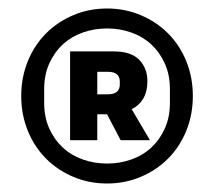

<svg xmlns="http://www.w3.org/2000/svg" viewBox="-20 -730 504 452"><path d="M232 -298Q190 -298 153 -313.5Q116 -329 88.5 -356.5Q61 -384 45.5 -422Q30 -460 30 -504Q30 -548 45.5 -586Q61 -624 88.5 -651.5Q116 -679 153 -694.5Q190 -710 232 -710Q274 -710 311 -694.5Q348 -679 375.5 -651.5Q403 -624 418.5 -586Q434 -548 434 -504Q434 -460 418.5 -422Q403 -384 375.5 -356.5Q348 -329 311 -313.5Q274 -298 232 -298ZM232 -345Q262 -345 289 -354.5Q316 -364 336 -382.5Q356 -401 368 -427.5Q380 -454 380 -488V-520Q380 -554 368 -580.5Q356 -607 336 -625.5Q316 -644 289 -653.5Q262 -663 232 -663Q202 -663 175 -653.5Q148 -644 128 -625.5Q108 -607 96 -580.5Q84 -554 84 -520V-488Q84 -454 96 -427.5Q108 -401 128 -382.5Q148 -364 175 -354.5Q202 -345 232 -345ZM209 -400H145V-609H247Q289 -609 308 -589Q327 -569 327 -539Q327 -514 317 -497.5Q307 -481 290 -473L333 -400H264L232 -461H209ZM234 -508Q262 -508 262 -531V-538Q262 -561 234 -561H209V-508Z"/></svg>

Font: Aneliza ExtraBold
Style: Regular
Weight: 800
Designer: Mike Abbink, Paul van der Laan, Pieter van Rosmalen
Foundry: Bold Monday
Version: Version 3.001;September 8, 2019;FontCreator 11.5.0.2425 64-b